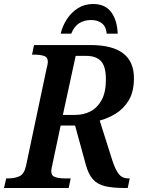

<svg xmlns="http://www.w3.org/2000/svg" viewBox="-41 -939 706 959"><path d="M-21 0 -10 -48H2Q31 -48 55.5 -58.5Q80 -69 89 -111L192 -598Q195 -609 196.5 -617.5Q198 -626 198 -630Q198 -653 179 -659.5Q160 -666 131 -666H119L129 -714H411Q628 -714 628 -549Q628 -480 601.5 -437Q575 -394 535.5 -370.5Q496 -347 457 -337L519 -141Q535 -91 552.5 -69.5Q570 -48 600 -48H607L597 0H582Q522 0 484 -9Q446 -18 423.5 -43Q401 -68 388 -115L334 -312H262L221 -119Q215 -94 215 -84Q215 -61 234 -54.5Q253 -48 282 -48H312L302 0ZM335 -365Q377 -365 411.5 -383Q446 -401 467 -440Q488 -479 488 -542Q488 -607 463.5 -633.5Q439 -660 389 -660H337L273 -365ZM262 -771Q271 -809 293 -843Q315 -877 348 -898Q381 -919 424 -919Q484 -919 514 -879Q544 -839 547 -771H492Q489 -806 468 -822.5Q447 -839 414 -839Q380 -839 354.5 -823Q329 -807 315 -771Z"/></svg>

Font: Noto Serif SemiCondensed SemiBold
Style: Italic
Weight: 600
Width: 4
Italic angle: -12°
Designer: Monotype Design Team
Foundry: Monotype Imaging Inc.
Version: Version 2.014; ttfautohint (v1.8.4.7-5d5b)